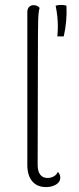

<svg xmlns="http://www.w3.org/2000/svg" viewBox="-20 -750 321 780"><path d="M215 -641Q215 -626 213 -602H239Q253 -664 250 -727Q241 -730 228 -730Q217 -730 206 -727Q215 -684 215 -641ZM91 -80V-701Q91 -714 98 -721.5Q105 -729 116 -729Q132 -729 141 -718Q136 -704 135 -664Q134 -624 134 -522L133 -80Q133 -54 143.5 -40.5Q154 -27 173 -27Q187 -27 198.5 -33.5Q210 -40 215 -52Q225 -41 225 -28Q225 -11 208 -0.5Q191 10 167 10Q131 10 111 -13.5Q91 -37 91 -80Z"/></svg>

Font: Arima Madurai ExtraLight
Style: Regular
Weight: 275
Designer: Joana Correia and Natanael Gama
Foundry: NDISCOVER
Version: Version 1.019